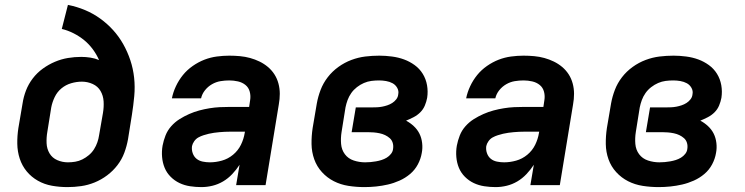

<svg xmlns="http://www.w3.org/2000/svg" viewBox="-20 -755 3040 783"><path d="M255 8Q223 8 192 2.5Q161 -3 134.5 -18Q108 -33 89 -56Q70 -79 60.5 -108Q51 -137 50.5 -169Q50 -201 55 -233L72 -333Q76 -360 86 -386Q96 -412 113.5 -435Q131 -458 154.5 -475Q178 -492 204 -503Q230 -514 257 -518.5Q284 -523 311 -523Q330 -523 349 -520Q368 -517 384 -510Q374 -533 358.5 -554Q343 -575 323.5 -591Q304 -607 280.5 -619Q257 -631 232 -637L257 -735Q293 -728 326.5 -714Q360 -700 389 -679Q418 -658 441.5 -632Q465 -606 482.5 -575Q500 -544 511.5 -509.5Q523 -475 527 -438Q531 -401 527.5 -363Q524 -325 518 -287L502 -187Q497 -159 487 -132Q477 -105 459 -81.5Q441 -58 417 -40Q393 -22 366 -11Q339 0 311 4Q283 8 255 8ZM257 -93Q272 -93 287 -95.5Q302 -98 316 -105Q330 -112 342.5 -122.5Q355 -133 363.5 -146.5Q372 -160 377 -174.5Q382 -189 384 -203L400 -295Q404 -319 402.5 -342Q401 -365 390 -384Q379 -403 358 -412.5Q337 -422 314 -422Q292 -422 270 -415.5Q248 -409 230.5 -394.5Q213 -380 203 -359Q193 -338 189 -317L173 -217Q169 -194 170 -171Q171 -148 182 -129.5Q193 -111 213.5 -102Q234 -93 257 -93Z M801 8Q778 8 755 4.5Q732 1 712 -8.5Q692 -18 676 -34Q660 -50 651.5 -70.5Q643 -91 641 -114.5Q639 -138 643 -161Q647 -182 655 -202.5Q663 -223 678 -240Q693 -257 712 -269Q731 -281 751.5 -290Q772 -299 792.5 -304.5Q813 -310 834.5 -313.5Q856 -317 876.5 -318Q897 -319 918 -319H996L1000 -346Q1003 -364 998.5 -381Q994 -398 981 -408.5Q968 -419 950.5 -423Q933 -427 915 -427Q897 -427 879 -424Q861 -421 844.5 -411.5Q828 -402 816 -387Q804 -372 800 -354H681Q686 -379 697.5 -403.5Q709 -428 726 -449Q743 -470 766 -486Q789 -502 813.5 -511.5Q838 -521 864 -524.5Q890 -528 915 -528Q937 -528 958.5 -526Q980 -524 1000 -518.5Q1020 -513 1038.5 -504Q1057 -495 1072.5 -482Q1088 -469 1099 -452Q1110 -435 1115.5 -414.5Q1121 -394 1121 -372.5Q1121 -351 1117 -329L1063 0H943L957 -83Q944 -63 927 -45Q910 -27 889.5 -15Q869 -3 846.5 2.5Q824 8 801 8ZM836 -93Q860 -93 885 -100Q910 -107 930.5 -124Q951 -141 962.5 -164.5Q974 -188 978 -213L979 -218H918Q907 -218 896.5 -217.5Q886 -217 875 -216Q864 -215 853 -213.5Q842 -212 831.5 -209.5Q821 -207 810 -203.5Q799 -200 789 -194.5Q779 -189 772 -179Q765 -169 763 -159Q761 -144 766 -130Q771 -116 781.5 -107.5Q792 -99 806.5 -96Q821 -93 836 -93Z M1466 8Q1433 8 1401 3Q1369 -2 1341.5 -16Q1314 -30 1293 -53Q1272 -76 1261.5 -105.5Q1251 -135 1250.5 -167.5Q1250 -200 1255 -233L1272 -333Q1277 -361 1287.5 -388.5Q1298 -416 1316.5 -440Q1335 -464 1360 -482Q1385 -500 1413 -510.5Q1441 -521 1469.5 -524.5Q1498 -528 1527 -528Q1552 -528 1578.5 -524.5Q1605 -521 1628 -512.5Q1651 -504 1671 -489.5Q1691 -475 1704 -454Q1717 -433 1721.5 -407.5Q1726 -382 1722 -356Q1719 -340 1712.5 -324.5Q1706 -309 1694 -297Q1682 -285 1666.5 -277Q1651 -269 1636 -263Q1653 -254 1667.5 -240.5Q1682 -227 1690.5 -210Q1699 -193 1701.5 -172Q1704 -151 1700 -131Q1696 -107 1684 -84.5Q1672 -62 1652.5 -45.5Q1633 -29 1609.5 -18.5Q1586 -8 1562 -2.5Q1538 3 1514 5.5Q1490 8 1466 8ZM1469 -93Q1480 -93 1491 -94Q1502 -95 1513.5 -97Q1525 -99 1536 -102.5Q1547 -106 1557 -112Q1567 -118 1574.5 -127.5Q1582 -137 1583 -148Q1585 -161 1581.5 -172.5Q1578 -184 1569.5 -191.5Q1561 -199 1550.5 -204Q1540 -209 1528 -211.5Q1516 -214 1504 -215Q1492 -216 1480 -216H1414L1431 -317H1496Q1507 -317 1517.5 -317.5Q1528 -318 1538.5 -320Q1549 -322 1559.5 -325.5Q1570 -329 1579.5 -335Q1589 -341 1596 -350Q1603 -359 1604 -370Q1607 -384 1600 -396.5Q1593 -409 1581 -415.5Q1569 -422 1554.5 -424.5Q1540 -427 1526 -427Q1510 -427 1494.5 -425Q1479 -423 1464 -416.5Q1449 -410 1435.5 -399.5Q1422 -389 1412.5 -375.5Q1403 -362 1397.5 -347Q1392 -332 1389 -317L1373 -217Q1369 -192 1371 -168Q1373 -144 1386.5 -126Q1400 -108 1422.5 -100.5Q1445 -93 1469 -93Z M2001 8Q1978 8 1955 4.5Q1932 1 1912 -8.5Q1892 -18 1876 -34Q1860 -50 1851.5 -70.5Q1843 -91 1841 -114.5Q1839 -138 1843 -161Q1847 -182 1855 -202.5Q1863 -223 1878 -240Q1893 -257 1912 -269Q1931 -281 1951.5 -290Q1972 -299 1992.5 -304.5Q2013 -310 2034.5 -313.5Q2056 -317 2076.5 -318Q2097 -319 2118 -319H2196L2200 -346Q2203 -364 2198.5 -381Q2194 -398 2181 -408.5Q2168 -419 2150.5 -423Q2133 -427 2115 -427Q2097 -427 2079 -424Q2061 -421 2044.5 -411.5Q2028 -402 2016 -387Q2004 -372 2000 -354H1881Q1886 -379 1897.5 -403.5Q1909 -428 1926 -449Q1943 -470 1966 -486Q1989 -502 2013.5 -511.5Q2038 -521 2064 -524.5Q2090 -528 2115 -528Q2137 -528 2158.5 -526Q2180 -524 2200 -518.5Q2220 -513 2238.5 -504Q2257 -495 2272.5 -482Q2288 -469 2299 -452Q2310 -435 2315.5 -414.5Q2321 -394 2321 -372.5Q2321 -351 2317 -329L2263 0H2143L2157 -83Q2144 -63 2127 -45Q2110 -27 2089.5 -15Q2069 -3 2046.5 2.5Q2024 8 2001 8ZM2036 -93Q2060 -93 2085 -100Q2110 -107 2130.5 -124Q2151 -141 2162.5 -164.5Q2174 -188 2178 -213L2179 -218H2118Q2107 -218 2096.5 -217.5Q2086 -217 2075 -216Q2064 -215 2053 -213.5Q2042 -212 2031.5 -209.5Q2021 -207 2010 -203.5Q1999 -200 1989 -194.5Q1979 -189 1972 -179Q1965 -169 1963 -159Q1961 -144 1966 -130Q1971 -116 1981.5 -107.5Q1992 -99 2006.5 -96Q2021 -93 2036 -93Z M2666 8Q2633 8 2601 3Q2569 -2 2541.5 -16Q2514 -30 2493 -53Q2472 -76 2461.5 -105.5Q2451 -135 2450.5 -167.5Q2450 -200 2455 -233L2472 -333Q2477 -361 2487.5 -388.5Q2498 -416 2516.5 -440Q2535 -464 2560 -482Q2585 -500 2613 -510.5Q2641 -521 2669.5 -524.5Q2698 -528 2727 -528Q2752 -528 2778.5 -524.5Q2805 -521 2828 -512.5Q2851 -504 2871 -489.5Q2891 -475 2904 -454Q2917 -433 2921.5 -407.5Q2926 -382 2922 -356Q2919 -340 2912.5 -324.5Q2906 -309 2894 -297Q2882 -285 2866.5 -277Q2851 -269 2836 -263Q2853 -254 2867.5 -240.5Q2882 -227 2890.5 -210Q2899 -193 2901.5 -172Q2904 -151 2900 -131Q2896 -107 2884 -84.5Q2872 -62 2852.5 -45.5Q2833 -29 2809.5 -18.5Q2786 -8 2762 -2.5Q2738 3 2714 5.5Q2690 8 2666 8ZM2669 -93Q2680 -93 2691 -94Q2702 -95 2713.5 -97Q2725 -99 2736 -102.5Q2747 -106 2757 -112Q2767 -118 2774.5 -127.5Q2782 -137 2783 -148Q2785 -161 2781.5 -172.5Q2778 -184 2769.5 -191.5Q2761 -199 2750.5 -204Q2740 -209 2728 -211.5Q2716 -214 2704 -215Q2692 -216 2680 -216H2614L2631 -317H2696Q2707 -317 2717.5 -317.5Q2728 -318 2738.5 -320Q2749 -322 2759.5 -325.5Q2770 -329 2779.5 -335Q2789 -341 2796 -350Q2803 -359 2804 -370Q2807 -384 2800 -396.5Q2793 -409 2781 -415.5Q2769 -422 2754.5 -424.5Q2740 -427 2726 -427Q2710 -427 2694.5 -425Q2679 -423 2664 -416.5Q2649 -410 2635.5 -399.5Q2622 -389 2612.5 -375.5Q2603 -362 2597.5 -347Q2592 -332 2589 -317L2573 -217Q2569 -192 2571 -168Q2573 -144 2586.5 -126Q2600 -108 2622.5 -100.5Q2645 -93 2669 -93Z"/></svg>

Font: Zed Sans Extended
Style: Bold Italic
Weight: 700
Width: 7
Italic angle: -9°
Designer: Belleve Invis
Foundry: Belleve Invis
Version: Version 1.0.0; ttfautohint (v1.8.4)